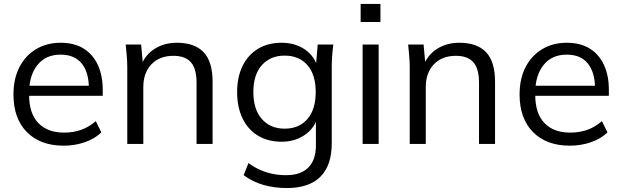

<svg xmlns="http://www.w3.org/2000/svg" viewBox="-20 -727 3141 970"><path d="M302 9Q184 9 116 -59.5Q48 -128 48 -250Q48 -329 78 -387.5Q108 -446 162 -478.5Q216 -511 286 -511Q355 -511 402 -482Q449 -453 474 -399.5Q499 -346 499 -273V-243H110V-294H446L429 -281Q429 -361 393 -406Q357 -451 286 -451Q211 -451 169 -398.5Q127 -346 127 -257V-248Q127 -154 173.5 -105.5Q220 -57 304 -57Q349 -57 388.5 -70.5Q428 -84 464 -115L492 -58Q459 -26 408.5 -8.5Q358 9 302 9Z M623 0V-386Q623 -414 620.5 -443.5Q618 -473 615 -502H693L703 -392H691Q713 -450 761.5 -480.5Q810 -511 874 -511Q963 -511 1008.5 -463.5Q1054 -416 1054 -314V0H973V-309Q973 -380 944.5 -412.5Q916 -445 856 -445Q786 -445 745 -402Q704 -359 704 -287V0Z M1430 223Q1365 223 1310 207Q1255 191 1211 158L1235 97Q1266 119 1296 132Q1326 145 1358 151.5Q1390 158 1426 158Q1500 158 1538 119Q1576 80 1576 8V-139H1586Q1570 -80 1520 -45.5Q1470 -11 1403 -11Q1334 -11 1283.5 -41.5Q1233 -72 1205.5 -128.5Q1178 -185 1178 -262Q1178 -338 1205.5 -394Q1233 -450 1283.5 -480.5Q1334 -511 1403 -511Q1471 -511 1520.5 -477Q1570 -443 1586 -383L1576 -393L1585 -502H1664Q1660 -473 1658 -443.5Q1656 -414 1656 -386V-3Q1656 109 1598.5 166Q1541 223 1430 223ZM1418 -77Q1491 -77 1533 -125.5Q1575 -174 1575 -262Q1575 -350 1533 -398Q1491 -446 1418 -446Q1346 -446 1303 -398Q1260 -350 1260 -262Q1260 -174 1303 -125.5Q1346 -77 1418 -77Z M1812 0V-502H1893V0ZM1802 -616V-707H1902V-616Z M2050 0V-386Q2050 -414 2047.5 -443.5Q2045 -473 2042 -502H2120L2130 -392H2118Q2140 -450 2188.5 -480.5Q2237 -511 2301 -511Q2390 -511 2435.5 -463.5Q2481 -416 2481 -314V0H2400V-309Q2400 -380 2371.5 -412.5Q2343 -445 2283 -445Q2213 -445 2172 -402Q2131 -359 2131 -287V0Z M2859 9Q2741 9 2673 -59.5Q2605 -128 2605 -250Q2605 -329 2635 -387.5Q2665 -446 2719 -478.5Q2773 -511 2843 -511Q2912 -511 2959 -482Q3006 -453 3031 -399.5Q3056 -346 3056 -273V-243H2667V-294H3003L2986 -281Q2986 -361 2950 -406Q2914 -451 2843 -451Q2768 -451 2726 -398.5Q2684 -346 2684 -257V-248Q2684 -154 2730.5 -105.5Q2777 -57 2861 -57Q2906 -57 2945.5 -70.5Q2985 -84 3021 -115L3049 -58Q3016 -26 2965.5 -8.5Q2915 9 2859 9Z"/></svg>

Font: Mulish ExtraLight
Style: Regular
Weight: 400
Version: Version 3.603